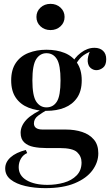

<svg xmlns="http://www.w3.org/2000/svg" viewBox="-20 -788 576 996"><path d="M215 188Q159 188 111.5 177Q64 166 35.5 143.5Q7 121 7 86Q7 53 35 28Q63 3 114 -10L121 6Q100 15 88.5 35Q77 55 77 79Q77 123 118 147Q159 171 226 171Q271 171 311.5 159.5Q352 148 377.5 122Q403 96 403 55Q403 23 380 1.5Q357 -20 289 -20H219Q184 -20 154 -26Q124 -32 105.5 -49.5Q87 -67 87 -99Q87 -135 117 -167Q147 -199 218 -230L230 -221Q201 -205 178.5 -188.5Q156 -172 156 -148Q156 -116 202 -116H321Q368 -116 406 -103.5Q444 -91 467 -64Q490 -37 490 7Q490 54 459.5 95.5Q429 137 368 162.5Q307 188 215 188ZM221 -213Q170 -213 128 -229.5Q86 -246 62 -281Q38 -316 38 -371Q38 -426 62 -461.5Q86 -497 128 -513.5Q170 -530 221 -530Q274 -530 315 -513.5Q356 -497 380 -461.5Q404 -426 404 -371Q404 -316 380 -281Q356 -246 315 -229.5Q274 -213 221 -213ZM221 -231Q256 -231 275 -261Q294 -291 294 -371Q294 -451 275 -481.5Q256 -512 221 -512Q188 -512 168 -481.5Q148 -451 148 -371Q148 -291 168 -261Q188 -231 221 -231ZM369 -446 351 -453Q365 -488 399 -514Q433 -540 470 -540Q498 -540 514.5 -524.5Q531 -509 531 -481Q531 -450 514.5 -437Q498 -424 480 -424Q464 -424 450.5 -435Q437 -446 435 -469.5Q433 -493 450 -530L461 -526Q421 -510 402.5 -492.5Q384 -475 369 -446ZM242 -768Q273 -768 294 -748.5Q315 -729 315 -700Q315 -671 294 -651.5Q273 -632 242 -632Q211 -632 190 -651.5Q169 -671 169 -700Q169 -729 190 -748.5Q211 -768 242 -768Z"/></svg>

Font: Playfair Display Medium
Style: Regular
Weight: 500
Designer: Claus Eggers Sørensen
Foundry: Claus Eggers Sørensen
Version: Version 1.203